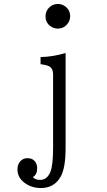

<svg xmlns="http://www.w3.org/2000/svg" viewBox="-20 -827 540 966"><path d="M271 -807.1Q288.6 -807.1 304.2 -797.4Q333 -778.8 333 -745.1Q333 -720.7 315.9 -702.6Q297.9 -683.1 271 -683.1Q255.4 -683.1 241.7 -690.4Q209 -708.5 209 -745.1Q209 -773.4 230.5 -792Q248 -807.1 271 -807.1ZM184.1 -540Q241.7 -540.5 310.1 -560.1V-84Q310.1 17.1 285.6 61Q253.4 119.1 186 119.1Q136.2 119.1 99.6 89.8Q67.9 63.5 67.9 25.9Q67.9 -2 84 -17.6Q98.1 -31.2 118.2 -31.2Q146.5 -31.2 159.7 -9.3Q167 2.9 167 20Q167 51.8 145 64Q157.7 78.1 182.1 78.1Q216.8 78.1 233.4 38.1Q247.1 4.9 247.1 -85V-453.1Q247.1 -478.5 232.9 -489.7Q221.2 -499.5 184.1 -503.9Z"/></svg>

Font: BIZ UDMincho
Style: Regular
Weight: 400
Monospace: yes
Designer: TypeBank Co., Ltd.
Foundry: Morisawa Inc.
Version: Version 1.06